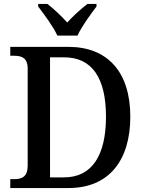

<svg xmlns="http://www.w3.org/2000/svg" viewBox="-20 -951 731 971"><path d="M270 -771H372C392 -816 439 -880 468 -918V-931H422C390 -906 348 -869 320 -837C292 -869 252 -906 220 -931H173V-918C202 -880 250 -816 270 -771ZM32 0H326C533 0 639 -142 639 -361C639 -588 523 -714 326 -714H32V-669H51C89 -669 120 -659 120 -604V-114C120 -57 91 -45 52 -45H32ZM304 -54H233V-661H305C445 -661 516 -557 516 -361C516 -165 445 -54 304 -54Z"/></svg>

Font: Noto Serif Bengali SemiCondensed
Style: Regular
Weight: 400
Width: 4
Designer: Juan Bruce, Universal Thirst, Indian Type Foundry and the Monotype Design Team.
Foundry: Monotype Imaging Inc.
Version: Version 2.003